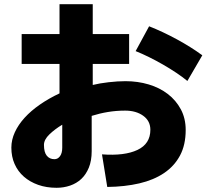

<svg xmlns="http://www.w3.org/2000/svg" viewBox="-20 -817 982 913"><path d="M421 -655H594V-513H421V-413Q453 -421 496.5 -426Q540 -431 577 -431Q635 -431 687 -415.5Q739 -400 778 -370Q817 -340 840 -297Q863 -254 863 -199Q863 -128 836 -77.5Q809 -27 760 6Q711 39 642.5 55Q574 71 490 72L465 -83Q572 -75 633.5 -104Q695 -133 695 -200Q695 -242 661 -266.5Q627 -291 575 -291Q533 -291 493.5 -284.5Q454 -278 416 -266V-98Q416 -53 402.5 -20Q389 13 366.5 34Q344 55 313.5 65.5Q283 76 249 76Q201 76 161.5 62Q122 48 93.5 23Q65 -2 49.5 -37Q34 -72 34 -115Q34 -152 50.5 -188Q67 -224 97 -257Q127 -290 169.5 -319.5Q212 -349 263 -373V-513H83V-655H263V-797H421ZM689 -692Q755 -666 822 -629.5Q889 -593 942 -554L871 -432Q848 -451 818 -471Q788 -491 755 -510Q722 -529 688.5 -545.5Q655 -562 625 -574ZM239 -60Q255 -60 265.5 -74.5Q276 -89 276 -115V-224Q241 -203 215 -178Q189 -153 189 -128Q189 -93 202.5 -76.5Q216 -60 239 -60Z"/></svg>

Font: OA Gothic ExtraBold
Style: Regular
Weight: 800
Designer: Choi Chi-young, Lee Jaesang, Lee Juhyun, Han Dohee
Foundry: DDUNGSANG CORP.
Version: Version 1.000;Build 20210203